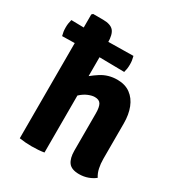

<svg xmlns="http://www.w3.org/2000/svg" viewBox="-191 -854 912 979"><g transform="rotate(30 265.5 -364.0)"><path d="M357 -653.5Q360.5 -639.5 362 -629.8Q363.5 -620 363.5 -607Q363.5 -593 362 -582.5Q360.5 -572 357 -559L145 -562L-8.5 -559Q-12 -572 -13.5 -582.5Q-15 -593 -15 -607Q-15 -620 -13.5 -629.8Q-12 -639.5 -8.5 -653.5L149.5 -650.5ZM210.5 0Q178.5 5.5 137 5.5Q100.5 5.5 65 0V-729L72 -736H130Q174.5 -736 192.5 -715.8Q210.5 -695.5 210.5 -645.5ZM486.5 -122.5Q486.5 -93.5 492 -68.2Q497.5 -43 510 -24Q494 -10.5 469.8 -1.5Q445.5 7.5 417.5 7.5Q372.5 7.5 355 -16.2Q337.5 -40 337.5 -84.5V-303Q337.5 -339.5 328 -356.5Q318.5 -373.5 292 -373.5Q275.5 -373.5 253.8 -364.5Q232 -355.5 211.2 -336.2Q190.5 -317 175 -286V-417.5Q209.5 -452.5 252 -480Q294.5 -507.5 347.5 -507.5Q393.5 -507.5 424.5 -484.8Q455.5 -462 471 -422.2Q486.5 -382.5 486.5 -331Z"/></g></svg>

Font: Signika Negative Light
Style: Bold
Weight: 700
Version: Version 2.001